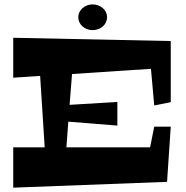

<svg xmlns="http://www.w3.org/2000/svg" viewBox="-20 -866 856 885"><path d="M521 -287.1 294.9 -305.2 286.1 -187H671.9L690.9 -282.2H767.1L750 -27.8L41 -1V-187H186L165 -516.1L41 -507.8V-691.9L767.1 -676.8V-395L690.9 -379.9L675.8 -548.8L312 -524.9L300.8 -382.8L521 -396ZM473.6 -786.6Q473.6 -774.4 468.5 -763.4Q463.4 -752.4 454.1 -744.4Q444.8 -736.3 432.6 -731.7Q420.4 -727.1 406.7 -727.1Q393.1 -727.1 381.1 -731.7Q369.1 -736.3 360.1 -744.4Q351.1 -752.4 345.9 -763.4Q340.8 -774.4 340.8 -786.6Q340.8 -798.8 345.9 -809.6Q351.1 -820.3 360.1 -828.4Q369.1 -836.4 381.1 -841.1Q393.1 -845.7 406.7 -845.7Q420.4 -845.7 432.6 -841.1Q444.8 -836.4 454.1 -828.4Q463.4 -820.3 468.5 -809.6Q473.6 -798.8 473.6 -786.6Z"/></svg>

Font: Peralta
Style: Regular
Weight: 400
Designer: Astigmatic (AOETI)
Foundry: Astigmatic (AOETI)
Version: Version 1.000